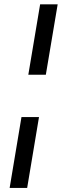

<svg xmlns="http://www.w3.org/2000/svg" viewBox="-20 -748 310 904"><path d="M81.1 -196.8H163.6L107.9 136.7H25.4ZM251.5 -727.5 195.8 -396H113.3L168.9 -727.5Z"/></svg>

Font: Adwaita Sans
Style: Italic
Weight: 400
Italic angle: -9.39999°
Designer: Rasmus Andersson
Foundry: rsms
Version: Version 4.001;git-9221beed3